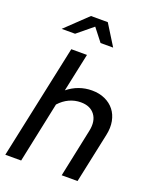

<svg xmlns="http://www.w3.org/2000/svg" viewBox="-166 -1011 889 1104"><g transform="rotate(20 278.5 -459.0)"><path d="M300 -791 239 -869 144 -791H62L195 -918H298L377 -791ZM5 0 154 -700H250L200 -465Q232 -491 269.5 -504.5Q307 -518 348 -518Q393 -518 428 -502Q463 -486 485 -458Q507 -430 514.5 -391Q522 -352 512 -306L447 0H350L412 -295Q425 -357 397 -394.5Q369 -432 311 -432Q274 -432 240.5 -416.5Q207 -401 180 -371L102 0Z"/></g></svg>

Font: Red Hat Display Medium
Style: Italic
Weight: 500
Italic angle: -12°
Designer: Pentagram / MCKL
Foundry: Pentagram / MCKL
Version: Version 1.003; Red Hat Display Medium Italic